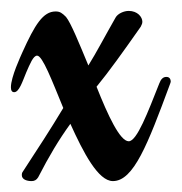

<svg xmlns="http://www.w3.org/2000/svg" viewBox="-23 -326 333 352"><path d="M235 -277C236 -280 238 -282 238 -286C238 -295 229 -306 213 -306C204 -306 193 -301 189 -294C169 -259 154 -230 139 -206C122 -247 107 -284 98 -295C91 -302 87 -305 79 -305C56 -305 41 -281 18 -230C15 -223 -3 -185 -3 -166C-3 -160 -1 -157 3 -157C12 -157 18 -176 25 -193C32 -209 38 -224 45 -224C55 -224 72 -179 93 -128C69 -88 48 -56 18 -10C17 -8 17 -6 17 -5C17 3 26 6 35 6C40 6 44 4 47 -1C67 -40 85 -70 106 -99C130 -46 157 6 184 6C222 6 248 -62 288 -170C289 -173 290 -175 290 -176C290 -182 287 -185 282 -185C276 -185 272 -181 269 -173C248 -120 228 -67 213 -67C197 -67 175 -114 154 -167C177 -195 202 -230 235 -277Z"/></svg>

Font: Engagement
Style: Regular
Weight: 400
Designer: Astigmatic (AOETI)
Foundry: Astigmatic (AOETI)
Version: Version 1.000